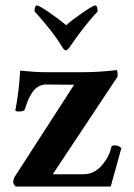

<svg xmlns="http://www.w3.org/2000/svg" viewBox="-20 -682 489 702"><path d="M221.7 -589.8Q244.1 -609.4 282.2 -635.7Q320.3 -662.1 328.1 -662.1Q336.9 -662.1 336.9 -639.6Q312.5 -615.2 269.5 -558.6Q259.8 -545.9 248 -528.8Q236.3 -511.7 233.4 -507.8Q225.6 -498 221.7 -498Q214.8 -498 209 -507.8Q191.4 -537.1 170.9 -563.5Q129.9 -616.2 106.4 -639.6Q106.4 -662.1 115.2 -662.1Q123 -662.1 161.1 -635.7Q199.2 -609.4 221.7 -589.8ZM146.5 -418H281.2Q342.8 -418 407.2 -425.8Q410.2 -420.9 410.2 -402.3L172.9 -44.9H284.2Q324.2 -44.9 352.1 -77.1Q379.9 -109.4 386.7 -143.6Q387.7 -150.4 399.4 -150.4Q414.1 -150.4 423.8 -140.6L384.8 0H38.1Q28.3 -7.8 28.3 -16.6Q28.3 -25.4 32.2 -33.2L251 -372.1Q180.7 -373 149.4 -373Q131.8 -373 118.2 -364.3Q104.5 -355.5 94.7 -338.9Q85 -322.3 80.6 -311Q76.2 -299.8 70.3 -281.2Q68.4 -274.4 47.9 -274.4Q36.1 -274.4 36.1 -278.3Q49.8 -349.6 53.7 -423.8Q111.3 -418 146.5 -418Z"/></svg>

Font: Crimson
Style: Bold
Weight: 700
Version: Version 0.8 ; ttfautohint (v1.00) -l 8 -r 50 -G 200 -x 14 -D